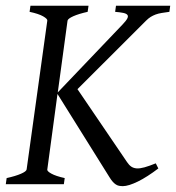

<svg xmlns="http://www.w3.org/2000/svg" viewBox="-20 -635 607 662"><path d="M282.2 -594.2Q251.5 -587.4 232.9 -579.1Q214.4 -570.8 212.9 -564L179.2 -316.4L402.8 -550.8Q415 -563.5 418.9 -571.3Q422.9 -579.1 419.2 -583.7Q415.5 -588.4 404.5 -590.6Q393.6 -592.8 377 -594.2L379.9 -615.2H566.9L564 -594.2Q548.8 -592.3 537.4 -590.3Q525.9 -588.4 516.6 -585Q507.3 -581.5 499.5 -576.7Q491.7 -571.8 483.9 -564L247.1 -327.6L418 -76.2Q424.8 -65.9 432.6 -60.5Q440.4 -55.2 451.4 -54.4Q462.4 -53.7 478.3 -58.1Q494.1 -62.5 517.1 -71.8L525.9 -54.2Q507.3 -40 489.5 -28.6Q471.7 -17.1 455.8 -9.3Q439.9 -1.5 426.5 2.7Q413.1 6.8 403.8 6.8Q396.5 6.8 390.4 5.6Q384.3 4.4 378.9 0.7Q373.5 -2.9 368.2 -9Q362.8 -15.1 356.9 -24.9L178.2 -311L143.1 -50.8Q141.6 -44.9 157 -36.4Q172.4 -27.8 203.1 -21L200.2 0H0L2.9 -21Q33.7 -27.8 52.2 -35.9Q70.8 -43.9 71.8 -50.8L143.1 -564Q144 -569.8 128.9 -578.6Q113.8 -587.4 82 -594.2L85 -615.2H285.2Z"/></svg>

Font: Gentium Plus Am
Style: Italic
Weight: 400
Italic angle: -8°
Designer: J. Victor Gaultney, Annie Olsen, Iska Routamaa, Becca Hirsbrunner
Foundry: SIL International
Version: Version 5.000